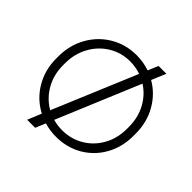

<svg xmlns="http://www.w3.org/2000/svg" viewBox="-201 -940 1199 1199"><g transform="rotate(45 399.0 -340.0)"><path d="M740 -349V-330Q740 -231 696 -152Q652 -73 575 -28Q498 17 402 17Q348 17 298 2L270 69H199L237 -23Q154 -66 105.5 -147.5Q57 -229 57 -330V-349Q57 -447 102 -527.5Q147 -608 225 -654Q303 -700 398 -700Q458 -700 513 -681L542 -749H611L571 -654Q649 -609 694.5 -528.5Q740 -448 740 -349ZM259 -75 491 -628Q445 -644 397 -644Q319 -644 255 -605Q191 -566 154 -498.5Q117 -431 117 -349V-330Q117 -246 155.5 -179Q194 -112 259 -75ZM680 -349Q680 -430 645 -495.5Q610 -561 549 -600L319 -50Q360 -39 399 -39Q478 -39 542 -77Q606 -115 643 -181.5Q680 -248 680 -330Z"/></g></svg>

Font: Bellota
Style: Regular
Weight: 400
Designer: Kemie Guaida
Foundry: Kemie Guaida
Version: Version 4.001